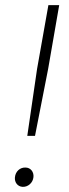

<svg xmlns="http://www.w3.org/2000/svg" viewBox="-20 -720 269 746"><path d="M86 -192H116L167 -452L210 -700H168L124 -452ZM68 6C89 7 108 -10 110 -32C112 -52 99 -69 79 -69C58 -70 40 -54 38 -31C36 -12 48 5 68 6Z"/></svg>

Font: Fixel Display 20240404 ExLight
Style: Italic
Weight: 200
Italic angle: -10°
Designer: AlfaBravo + MacPaw
Foundry: Kyrylo Tkachov, Marchela Mozhyna, Serhii Makarenko, Maria Weinstein, Zakhar Kryvoshyya
Version: Version 1.211;Glyphs 3.2 (3225)